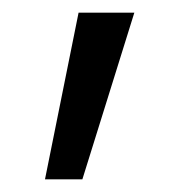

<svg xmlns="http://www.w3.org/2000/svg" viewBox="-20 -166 282 303"><path d="M51 117 104 -146H192L110 117Z"/></svg>

Font: REM Medium Light
Style: Regular
Weight: 300
Version: Version 1.005;gftools[0.9.28]